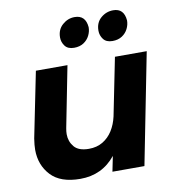

<svg xmlns="http://www.w3.org/2000/svg" viewBox="-84 -834 841 916"><g transform="rotate(-10 336.0 -375.5)"><path d="M311 -614Q281 -614 267 -632.5Q253 -651 253 -674Q253 -712 279 -735Q305 -758 338 -758Q391 -758 396 -699Q396 -678 386.2 -658.5Q376.5 -639 357.5 -626.5Q338.5 -614 311 -614ZM497 -614Q467 -614 453 -632.5Q439 -651 439 -674Q439 -713 465 -735.5Q491 -758 525 -758Q577 -758 582 -699Q582 -678 572.2 -658.5Q562.5 -639 543.5 -626.5Q524.5 -614 497 -614ZM232 7Q136 7 89.5 -43Q43 -93 43 -167Q43 -189 48 -221L112 -538H265L207 -243Q204 -227 204 -214Q204 -179 225.5 -153Q247 -127 297 -127Q335.5 -127 364.2 -144.2Q393 -161.5 411.8 -191.2Q430.5 -221 439 -259L495 -538H649L543 0H388L403 -74Q338 7 232 7Z"/></g></svg>

Font: Argentum Sans SemiBold
Style: Italic
Weight: 600
Italic angle: -11°
Designer: Julieta Ulanovsky (font), Cristiano Sobral (main changes and remaster)
Foundry: Julieta Ulanovsky (font), Cristiano Sobral (main changes and remaster)
Version: Version 2.007;June 15, 2022;FontCreator 14.0.0.2814 64-bit; 